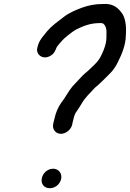

<svg xmlns="http://www.w3.org/2000/svg" viewBox="-20 -789 667 985"><path d="M194.4 125.8C188.6 155 206.5 176.5 235.8 176.5C263.4 176.5 288.4 155.6 293.9 128C299.4 100.5 280.3 76.5 252.7 76.5C225.1 76.5 200 97.9 194.4 125.8ZM254.8 -162 252.6 -151C247.5 -125.2 266.2 -102.5 292.5 -102.5C318.5 -102.5 345.4 -124.9 350.6 -151L352.8 -162C354.1 -168.2 355.4 -173.6 357.4 -179.8L358 -183C359.8 -191.8 367.1 -211.9 373.1 -217.3C381.2 -229.1 392.4 -246.3 400.1 -259.5C417.4 -289.2 438.2 -307.6 459.6 -330.9C464.2 -336.3 468.4 -340.8 474.6 -345.3C495.8 -363.1 519.7 -387.9 542.2 -410C560.4 -427.6 575 -449.4 586.7 -474.4C605.3 -511.1 625 -560.1 625.4 -604.7C625.4 -604.8 625.4 -605.2 625.5 -605.4C629.4 -657.6 623.4 -701.9 600.6 -728C580.9 -752.7 556.7 -771.6 509.3 -768.5C509.1 -768.5 508.7 -768.5 508.4 -768.5C467.2 -768.5 432.7 -761.4 400.2 -749.4C364.7 -736.2 332.4 -722.1 305.4 -700.8C274.7 -677.2 245.8 -657.1 222.4 -629.6C203.6 -604.8 186.8 -590.3 176.5 -561.6L173.2 -550C173.2 -549.7 173.1 -549.3 172.9 -549C158.9 -510 200.6 -477.5 241.7 -504.5C257.7 -515 261.6 -524.6 270.9 -546.7C271.4 -547.8 272.3 -549.3 273.2 -550.4C288.8 -569.9 304 -589.2 326.9 -606.4C340.1 -616 353.5 -628.4 371.1 -637.8C405.3 -654.7 442 -670.5 490.9 -670.5H498.9C503.7 -670.5 508.1 -669.3 510.7 -667C524.1 -655.1 527.8 -636.5 526.1 -614.8C526 -605.2 526.8 -587.6 523.5 -571C518.4 -545.7 508 -521.8 498.5 -502.8C487 -478 471.1 -463.6 454.8 -447.8C441.3 -435.6 433.3 -425.8 417.4 -414C409.5 -407 398.8 -396.4 389.2 -385.8C377 -372.2 360.2 -355.4 351.3 -345.1C332.6 -323.5 315.7 -288.8 292.9 -260C278.8 -239.7 265.5 -210.5 259.4 -180C258.2 -174 256 -168 254.8 -162Z"/></svg>

Font: Smoothie
Style: LightIt
Weight: 400
Foundry: Cannot Into Space Fonts
Version: Version 0.8